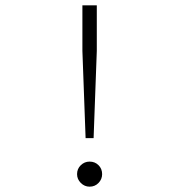

<svg xmlns="http://www.w3.org/2000/svg" viewBox="-20 -688 672 720"><path d="M301 -170 289 -497V-668H343V-497L331 -170ZM316 12Q297 12 283 -2Q269 -16 269 -35Q269 -55 283 -68.5Q297 -82 316 -82Q336 -82 349.5 -68.5Q363 -55 363 -35Q363 -16 349.5 -2Q336 12 316 12Z"/></svg>

Font: Atkinson Hyperlegible Mono ExtraLight
Style: Regular
Weight: 200
Monospace: yes
Designer: Elliott Scott, Megan Eiswerth, Linus Boman, Theodore Petrosky, Letters from Sweden
Foundry: Applied Design Works, Letters from Sweden
Version: Version 2.001